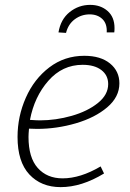

<svg xmlns="http://www.w3.org/2000/svg" viewBox="-20 -761 534 788"><path d="M99 -233Q97 -211 97 -199Q97 -114 135 -71.5Q173 -29 237 -29Q310 -29 393 -78L407 -49Q315 7 229 7Q149 7 100.5 -45Q52 -97 52 -199Q52 -283 86 -360Q120 -437 182.5 -484.5Q245 -532 326 -532Q393 -532 431.5 -500.5Q470 -469 470 -419Q470 -363 420 -320.5Q370 -278 291.5 -255Q213 -232 132 -232ZM103 -269Q131 -267 144 -267Q209 -267 274 -285.5Q339 -304 381.5 -338Q424 -372 424 -416Q424 -452 396 -473.5Q368 -495 319 -495Q236 -495 178.5 -429.5Q121 -364 103 -269ZM450 -646Q450 -634 449 -628H418Q420 -664 400 -683Q380 -702 348 -702Q314 -702 287 -682Q260 -662 251 -626L220 -628Q229 -682 266 -711.5Q303 -741 350 -741Q393 -741 421.5 -716Q450 -691 450 -646Z"/></svg>

Font: Bitter Pro Light
Style: Italic
Weight: 300
Italic angle: -9°
Designer: Sol Matas, and Bitter project Authors
Foundry: Sol Matas
Version: Version 1.010